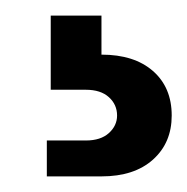

<svg xmlns="http://www.w3.org/2000/svg" viewBox="-20 -20 240 246"><path d="M40 206V160H90Q109 160 119.5 150.5Q130 141 130 128Q130 114 119.5 104.5Q109 95 90 95H45V0H110V50Q152 50 176 71Q200 92 200 128Q200 163 176 184.5Q152 206 110 206Z"/></svg>

Font: El Messiri
Style: Bold
Weight: 700
Designer: Mohamed Gaber
Foundry: Kief Type Foundry
Version: Version 2.020; ttfautohint (v1.8.3)